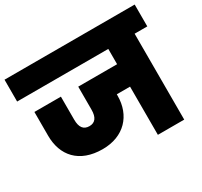

<svg xmlns="http://www.w3.org/2000/svg" viewBox="-166 -941 1199 1142"><g transform="rotate(-30 433.0 -370.0)"><path d="M-14 -590H612V-485H345V-327C345 -274 325 -248 286 -248C246 -248 226 -274 226 -327V-485H44V-322C44 -186 125 -90 286 -90C433 -90 521 -186 521 -322V-331H612V0H793V-590H880V-740H-14Z"/></g></svg>

Font: SVN-Poppins ExtraBold
Style: Regular
Weight: 800
Designer: Ninad Kale (Devanagari), Jonny Pinhorn (Latin)
Foundry: Indian Type Foundry
Version: Version 3.002 2017; ttfautohint (v1.8.3)